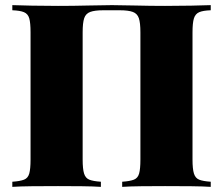

<svg xmlns="http://www.w3.org/2000/svg" viewBox="-20 -728 869 748"><path d="M801 -708V-688Q771 -687 756 -680.5Q741 -674 735.5 -656.5Q730 -639 730 -602V-106Q730 -70 735.5 -52Q741 -34 756 -28Q771 -22 801 -20V0Q773 -2 725 -2.5Q677 -3 623 -3Q577 -3 531 -2.5Q485 -2 456 0V-20Q486 -22 501.5 -28Q517 -34 522 -52Q527 -70 527 -106V-602Q527 -639 521 -657Q515 -675 497.5 -681.5Q480 -688 446 -688H383Q349 -688 331.5 -681.5Q314 -675 308 -657Q302 -639 302 -602V-106Q302 -70 307.5 -52Q313 -34 328 -28Q343 -22 373 -20V0Q344 -2 298.5 -2.5Q253 -3 206 -3Q152 -3 104.5 -2.5Q57 -2 28 0V-20Q58 -22 73.5 -28Q89 -34 94 -52Q99 -70 99 -106V-602Q99 -639 94 -656.5Q89 -674 73.5 -680.5Q58 -687 28 -688V-708Q57 -707 104.5 -706Q152 -705 206 -705Q265 -705 323 -706.5Q381 -708 416 -708Q451 -708 508 -706.5Q565 -705 623 -705Q677 -705 725 -706Q773 -707 801 -708Z"/></svg>

Font: Playfair Display Black
Style: Regular
Weight: 900
Designer: Claus Eggers Sørensen
Foundry: Claus Eggers Sørensen
Version: Version 1.203